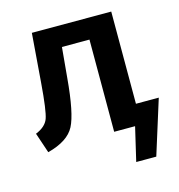

<svg xmlns="http://www.w3.org/2000/svg" viewBox="-103 -620 809 869"><g transform="rotate(-15 301.5 -185.5)"><path d="M496 -97H603L523 158H429L466 0H368V-432H239L226 -290Q212 -128 182 -70.5Q152 -13 56 12L24 -83Q71 -102 83.5 -136.5Q96 -171 106 -299L124 -529H496Z"/></g></svg>

Font: FiraGO Medium
Style: Regular
Weight: 500
Designer: bBox Type
Foundry: bBox Type GmbH
Version: Version 1.001;PS 001.001;hotconv 1.0.88;makeotf.lib2.5.64775